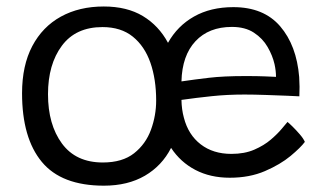

<svg xmlns="http://www.w3.org/2000/svg" viewBox="-20 -556 989 592"><path d="M300.5 16.5Q169.5 16.5 108.8 -57Q48 -130.5 48 -268.5Q48 -354 79.5 -413.8Q111 -473.5 167.8 -504.8Q224.5 -536 300 -536Q371.5 -536 420.5 -506.5Q469.5 -477 498 -424Q527 -476 578.2 -505Q629.5 -534 699.5 -534Q793 -534 843.8 -475Q894.5 -416 902.5 -318.5Q904.5 -288 903 -259Q894.5 -259.5 865.2 -260.8Q836 -262 799.5 -263.2Q763 -264.5 734 -264.5Q681 -264.5 633.2 -259.5Q585.5 -254.5 539.5 -248Q540 -218.5 547 -193Q560.5 -140.5 598.8 -111Q637 -81.5 693.5 -81.5Q734 -81.5 764 -94.5Q794 -107.5 815 -125.5Q836 -143.5 848.8 -159Q861.5 -174.5 866.5 -180Q871 -176.5 882 -165.8Q893 -155 904.2 -142Q915.5 -129 920 -118.5Q907 -101 875.8 -75Q844.5 -49 797 -28.5Q749.5 -8 688.5 -8Q628.5 -8 582.5 -32Q536.5 -56 507.5 -100Q479.5 -45 426.8 -14.2Q374 16.5 300.5 16.5ZM539.5 -305Q580 -311 624.5 -316.2Q669 -321.5 738 -321.5Q773.5 -321.5 797.2 -320.5Q821 -319.5 831 -319Q831 -337.5 826.5 -358Q820.5 -384.5 805.2 -411Q790 -437.5 763 -455.2Q736 -473 695 -473Q624 -473 582.8 -429Q541.5 -385 539.5 -305ZM297 -55Q357.5 -55 393.5 -83.5Q429.5 -112 445.5 -156Q461.5 -200 461.5 -246Q461.5 -311.5 443.8 -362.5Q426 -413.5 389.5 -443Q353 -472.5 296 -472.5Q213.5 -472.5 170.8 -415Q128 -357.5 128 -265.5Q128 -172 171 -113.5Q214 -55 297 -55Z"/></svg>

Font: Grandstander Light
Style: Regular
Weight: 300
Designer: Tyler Finck
Foundry: Etcetera Type Co
Version: Version 1.200; ttfautohint (v1.8.3)